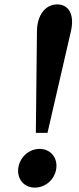

<svg xmlns="http://www.w3.org/2000/svg" viewBox="-20 -841 357 873"><path d="M148 -697 143 -237H196L302 -697C320 -773 294 -821 240 -821C187 -821 148 -773 148 -697ZM63 -76C57 -26 90 12 138 12C188 12 230 -26 236 -76C242 -125 209 -164 160 -164C111 -164 69 -125 63 -76Z"/></svg>

Font: TPK Tissa Web SemiBold
Style: Italic
Weight: 600
Italic angle: -7°
Designer: Jacques Le Bailly, Suppakit Chalermlarp | Katatrad Co.,Ltd.
Foundry: Jacques Le Bailly, Cadson Demak Co.,Ltd.
Version: Version 5.000;Glyphs 3.1.2 (3151)